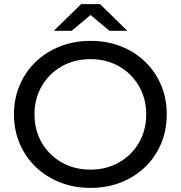

<svg xmlns="http://www.w3.org/2000/svg" viewBox="-20 -907 880 935"><path d="M421 8Q340 8 272 -19Q204 -46 154 -94Q104 -142 76 -207.5Q48 -273 48 -350Q48 -427 76 -492.5Q104 -558 154 -606Q204 -654 272 -681Q340 -708 421 -708Q501 -708 568.5 -681.5Q636 -655 686.5 -606.5Q737 -558 764.5 -492.5Q792 -427 792 -350Q792 -273 764.5 -207.5Q737 -142 686.5 -93.5Q636 -45 568.5 -18.5Q501 8 421 8ZM421 -81Q498 -81 559.5 -116Q621 -151 656.5 -212Q692 -273 692 -350Q692 -427 656.5 -488Q621 -549 559.5 -584Q498 -619 421 -619Q342 -619 280.5 -584Q219 -549 183.5 -488Q148 -427 148 -350Q148 -273 183.5 -212Q219 -151 280.5 -116Q342 -81 421 -81ZM242 -757 375 -887H467L600 -757H513L421 -834L329 -757Z"/></svg>

Font: Montserrat Medium
Style: Regular
Weight: 500
Designer: Julieta Ulanovsky
Foundry: Julieta Ulanovsky
Version: Version 9.000; ttfautohint (v1.8.4.7-5d5b)